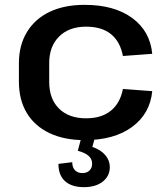

<svg xmlns="http://www.w3.org/2000/svg" viewBox="-20 -569 691 792"><path d="M329 9Q245 9 184 -20Q123 -49 90.5 -103Q58 -157 58 -232V-308Q58 -382 91 -436.5Q124 -491 184.5 -520Q245 -549 329 -549Q451 -549 525 -495Q599 -441 608 -347L487 -338Q476 -397 438 -428Q400 -459 335 -459Q265 -459 224 -418.5Q183 -378 183 -309V-231Q183 -161 223.5 -121Q264 -81 335 -81Q399 -81 437.5 -112.5Q476 -144 487 -202L608 -193Q599 -100 525 -45.5Q451 9 329 9ZM326 203Q276 203 248.5 178.5Q221 154 221 107L278 100Q278 122 289.5 133.5Q301 145 320 145Q338 145 349 134.5Q360 124 360 106Q360 87 345.5 74Q331 61 301 53L315 0H371L361 37Q396 49 414.5 71Q433 93 433 120Q433 157 404 180Q375 203 326 203Z"/></svg>

Font: Pathway Extreme 28pt SemiBold
Style: Regular
Weight: 600
Designer: Eduardo Rodriguez Tunni
Foundry: Eduardo Rodriguez Tunni
Version: Version 1.001;gftools[0.9.26]